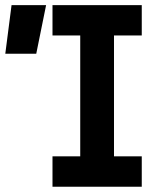

<svg xmlns="http://www.w3.org/2000/svg" viewBox="-29 -713 635 733"><path d="M171.4 0H512.2V-116.2H406.2V-577.6H512.2V-693.4H171.4V-577.6H277.3V-116.2H171.4ZM-8.8 -507.8H109.4L147 -693.4H15.1Z"/></svg>

Font: CaskaydiaCove Nerd Font
Style: Bold
Weight: 700
Designer: Aaron Bell
Foundry: Saja Typeworks
Version: Version 2111.1;Nerd Fonts 2.3.0